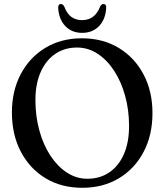

<svg xmlns="http://www.w3.org/2000/svg" viewBox="-20 -900 802 935"><path d="M379 -713.5Q481 -713.5 558.5 -666.5Q636 -619.5 679.2 -537.2Q722.5 -455 722.5 -349.5Q722.5 -242 679.2 -160Q636 -78 559 -31.8Q482 14.5 380.5 14.5Q278.5 14.5 201.5 -32.2Q124.5 -79 81.2 -161.8Q38 -244.5 38 -352Q38 -457.5 81 -539Q124 -620.5 200.8 -667Q277.5 -713.5 379 -713.5ZM608.5 -286.5Q608.5 -365 589.2 -434Q570 -503 535.5 -555.8Q501 -608.5 455 -638.5Q409 -668.5 355 -668.5Q294.5 -668.5 249 -637.5Q203.5 -606.5 178 -549Q152.5 -491.5 152.5 -412.5Q152.5 -333.5 171.8 -264Q191 -194.5 225.5 -142Q260 -89.5 306 -59.5Q352 -29.5 405.5 -29.5Q466 -29.5 511.8 -60.2Q557.5 -91 583 -148.5Q608.5 -206 608.5 -286.5ZM380 -802Q442.5 -802 467.5 -868Q474.5 -880.5 483.5 -880.5Q499 -880.5 497 -860Q493.5 -805 462 -772.5Q430.5 -740 380 -740Q330 -740 298.5 -772.5Q267 -805 263.5 -860Q262 -880.5 277 -880.5Q286 -880.5 293 -868Q306 -833 327.8 -817.5Q349.5 -802 380 -802Z"/></svg>

Font: Fraunces 72pt Soft
Style: Regular
Weight: 400
Version: Version 1.000;[b76b70a41]